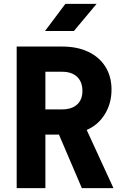

<svg xmlns="http://www.w3.org/2000/svg" viewBox="-20 -970 640 990"><path d="M66 0V-730H300Q378 -730 435 -703Q492 -676 523.5 -626Q555 -576 555 -508Q555 -437 520.5 -381Q486 -325 427 -300L565 0H402L284 -276H214V0ZM214 -406H300Q350 -406 377.5 -431Q405 -456 405 -501Q405 -548 377.5 -574Q350 -600 300 -600H214ZM212 -810 317 -950H478L361 -810Z"/></svg>

Font: JetBrains Mono NL ExtraBold
Style: Regular
Weight: 800
Designer: Philipp Nurullin, Konstantin Bulenkov
Foundry: JetBrains
Version: Version 2.304; ttfautohint (v1.8.4.7-5d5b)